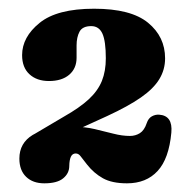

<svg xmlns="http://www.w3.org/2000/svg" viewBox="-20 -738 436 436"><path d="M88.8 -413.1 55.1 -431.8 125.2 -473.2Q160.9 -493.4 181.7 -512.7Q202.4 -532 211.4 -554.3Q220.3 -576.6 220.3 -605.6Q220.3 -644.5 212.6 -661.6Q204.8 -678.7 187.2 -678.7Q167.4 -678.7 160.6 -666.1Q153.9 -653.5 153.9 -634.9V-606.9Q153.9 -582.6 137.2 -568.3Q120.5 -554 91.2 -554Q63.5 -554 46.9 -569.4Q30.2 -584.7 30.2 -612.8Q30.2 -653.9 69.9 -686Q109.5 -718.2 193.7 -718.2Q277.3 -718.2 316.1 -686.4Q354.9 -654.7 354.9 -605.5Q354.9 -579.8 341.8 -558.3Q328.8 -536.7 299.9 -516.6Q271 -496.5 223.4 -474.5ZM24 -377.9Q24 -413.2 54.3 -431.6Q84.6 -450.1 148.5 -450.1Q172.7 -450.1 195 -444.9Q217.3 -439.7 237.3 -434.5Q257.3 -429.3 275 -429.3Q287.6 -429.3 297.6 -435.6Q307.7 -441.9 313.2 -458.4Q316.9 -469.4 324.8 -473.8Q332.8 -478.2 341.3 -477.6Q372.6 -475.5 369.1 -437Q363.7 -377.6 337.9 -349.7Q312.1 -321.7 268.4 -321.7Q234.4 -321.7 213.7 -333.2Q193.1 -344.7 177.7 -364.3Q167.7 -376.8 163 -383.2Q158.4 -389.5 151.9 -389.5Q144.4 -389.5 140.9 -382Q137.5 -374.5 137.3 -360.7Q137.1 -344.2 123.4 -333Q109.7 -321.7 80.6 -321.7Q54.6 -321.7 39.3 -336.5Q24 -351.3 24 -377.9Z"/></svg>

Font: Fraunces SuperSoft Wonky
Style: Regular
Weight: 900
Version: Version 1.000;[b76b70a41]